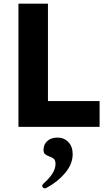

<svg xmlns="http://www.w3.org/2000/svg" viewBox="-20 -688 580 1041"><path d="M80 -668H240V-140H520V0H80ZM374 148Q374 201 333.5 249.5Q293 298 233 330Q227 333 223 333Q217 333 213 329Q209 325 209 320Q209 314 217 306Q281 250 281 201Q281 182 272.5 174Q264 166 247 160Q231 154 223.5 147Q216 140 216 125Q216 95 236.5 76.5Q257 58 291 58Q328 58 351 82.5Q374 107 374 148Z"/></svg>

Font: Madhuban Bold
Style: Regular
Weight: 700
Designer: jaikishan Patel
Foundry: MagicType
Version: Version 1.000